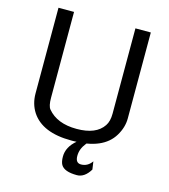

<svg xmlns="http://www.w3.org/2000/svg" viewBox="-133 -834 1006 1145"><g transform="rotate(15 370.0 -262.0)"><path d="M456 138Q422 138 422 94Q422 51 452 14L463 0L413 -1Q405 6 396 14Q340 61 340 120Q340 152 350 170Q371 206 449 206Q496 206 530 150L523 101Q497 138 456 138ZM623 -91Q655 -144 655 -199V-730H560V-203Q560 -156 541 -128Q496 -60 376 -60Q255 -60 196 -131Q181 -149 181 -200V-730H85V-201Q85 -137 117 -87Q184 15 363 15H374Q559 15 623 -91Z"/></g></svg>

Font: Sawarabi Gothic
Style: Regular
Weight: 400
Designer: mshio (mshio@users.sourceforge.jp)
Version: Version 20141215